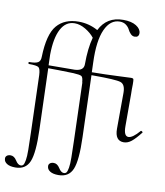

<svg xmlns="http://www.w3.org/2000/svg" viewBox="-134 -811 1007 1171"><g transform="rotate(10 369.5 -225.5)"><path d="M756 -77Q758 -80 764 -76Q770 -72 768 -69Q736 -28 713 -9.5Q690 9 665 9Q611 9 611 -65L612 -288Q612 -340 582 -350Q552 -360 415 -360Q406 -360 401 -360L413 21Q418 165 395 220Q372 275 308 275Q274 275 256 263.5Q238 252 237 235Q235 223 243.5 215Q252 207 268 207Q290 207 305.5 232Q321 257 338 257Q349 257 354.5 249.5Q360 242 364 219.5Q368 197 367.5 155.5Q367 114 365 47L354 -306V-308L353 -306Q351 -338 341 -344.5Q331 -351 291 -353Q183 -356 134 -356L146 21Q151 165 128 220Q105 275 41 275Q7 275 -11 263.5Q-29 252 -30 235Q-32 223 -23.5 215Q-15 207 1 207Q23 207 38.5 232Q54 257 71 257Q82 257 87.5 249.5Q93 242 97 219.5Q101 197 100.5 155.5Q100 114 98 47L87 -306Q85 -344 73.5 -352.5Q62 -361 14 -361Q11 -361 10 -364Q9 -367 9.5 -370Q10 -373 12 -373Q53 -373 68 -382.5Q83 -392 83 -418Q87 -558 134 -613Q181 -668 269 -668Q332 -668 388 -637Q432 -726 534 -726Q585 -726 614.5 -707.5Q644 -689 645 -663Q645 -637 619 -637Q605 -637 594 -648.5Q583 -660 576 -674.5Q569 -689 553.5 -700.5Q538 -712 515 -712Q456 -712 424.5 -642Q393 -572 398 -439L400 -378Q488 -379 560 -382.5Q632 -386 642 -386Q655 -386 657 -380Q659 -374 659 -349Q658 -315 659 -288V-89Q659 -28 688 -28Q714 -28 756 -77ZM131 -439 133 -374Q258 -374 295 -375Q350 -378 350 -418Q350 -518 369 -586Q348 -613 313.5 -633.5Q279 -654 246 -654Q191 -654 161.5 -598.5Q132 -543 131 -439Z"/></g></svg>

Font: Cormorant Upright Light
Style: Regular
Weight: 300
Designer: Christian Thalmann (Catharsis Fonts)
Foundry: Catharsis Fonts
Version: Version 3.302;PS 003.302;hotconv 1.0.88;makeotf.lib2.5.64775